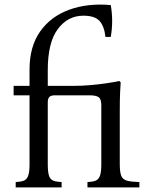

<svg xmlns="http://www.w3.org/2000/svg" viewBox="-20 -812 642 832"><path d="M48 0V-23Q70 -24 83 -29Q96 -34 102 -50Q108 -66 108 -101V-399H39V-440H108V-511Q108 -610 153.5 -675Q199 -740 279 -769.5Q359 -799 460 -790Q472 -721 460 -652H437Q432 -698 411.5 -721Q391 -744 341 -744Q274 -744 230.5 -686Q187 -628 187 -508V-440H303Q334 -440 370 -443Q406 -446 440 -451Q474 -456 497 -461L503 -455Q502 -447 500.5 -412.5Q499 -378 499 -331V-101Q499 -66 505.5 -50Q512 -34 530.5 -29Q549 -24 584 -23V0H359V-23Q381 -24 394 -29Q407 -34 413 -50Q419 -66 419 -101V-356Q419 -382 408 -390.5Q397 -399 367 -399H218Q201 -399 194 -392Q187 -385 187 -368V-101Q187 -66 192.5 -50Q198 -34 211.5 -29Q225 -24 247 -23V0Z"/></svg>

Font: Bona Nova
Style: Regular
Weight: 400
Designer: Mateusz Machalski
Foundry: Capitalics
Version: Version 4.001; ttfautohint (v1.8.3)